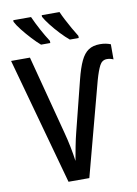

<svg xmlns="http://www.w3.org/2000/svg" viewBox="-100 -999 760 1063"><g transform="rotate(-10 280.0 -467.0)"><path d="M524 -632Q497 -632 483 -605.5Q469 -579 454 -526L314 0H197L0 -714H106L222 -271Q233 -230 241.5 -187.5Q250 -145 255 -107Q261 -142 269.5 -185.5Q278 -229 286 -260L358 -546Q374 -610 392 -648Q410 -686 435.5 -703Q461 -720 500 -720Q518 -720 533 -717Q548 -714 560 -709V-624Q551 -628 542 -630Q533 -632 524 -632ZM311 -934Q319 -915 332.5 -889Q346 -863 361.5 -835.5Q377 -808 391 -786V-774H341Q319 -792 292.5 -820Q266 -848 243.5 -877Q221 -906 211 -925V-934ZM151 -934Q167 -898 188 -859Q209 -820 231 -786V-774H179Q158 -792 132 -820Q106 -848 83.5 -876.5Q61 -905 51 -925V-934Z"/></g></svg>

Font: Noto Sans Condensed Medium
Style: Regular
Weight: 500
Width: 3
Designer: Monotype Design Team
Foundry: Monotype Imaging Inc.
Version: Version 2.013; ttfautohint (v1.8.4.7-5d5b)